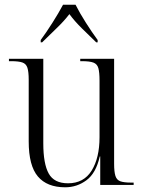

<svg xmlns="http://www.w3.org/2000/svg" viewBox="-20 -786 610 816"><path d="M257 10Q180 10 141 -36Q102 -82 102 -185V-447Q102 -481 96.5 -498Q91 -515 75 -520.5Q59 -526 27 -526H18V-536H164V-177Q164 -90 187 -48.5Q210 -7 269 -7Q336 -7 369.5 -61Q403 -115 403 -203V-443Q403 -479 398 -496.5Q393 -514 377 -520Q361 -526 329 -526H321V-536H465V-90Q465 -56 470.5 -38.5Q476 -21 491.5 -15.5Q507 -10 537 -10H548V0H406V-121H404Q388 -50 347.5 -20Q307 10 257 10ZM153 -616Q176 -647 203 -689.5Q230 -732 248 -766H301Q318 -732 345 -689.5Q372 -647 395 -616V-606H389Q362 -632 329 -664.5Q296 -697 275 -726Q251 -695 219.5 -665Q188 -635 159 -606H153Z"/></svg>

Font: Noto Serif Display SemiCondensed Light
Style: Regular
Weight: 300
Width: 4
Designer: Monotype Design Team
Foundry: Monotype Imaging Inc.
Version: Version 2.009